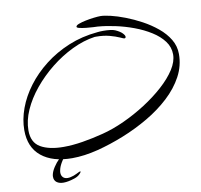

<svg xmlns="http://www.w3.org/2000/svg" viewBox="-100 -815 1247 1190"><g transform="rotate(-10 523.5 -219.5)"><path d="M284 129Q161 129 91 72Q21 15 21 -93Q21 -160 46.5 -229.5Q72 -299 120.5 -363.5Q169 -428 237 -481Q305 -534 389.5 -569Q474 -604 573 -613Q581 -614 590 -614.5Q599 -615 609 -615Q632 -615 652.5 -612.5Q673 -610 684 -605Q713 -592 726.5 -578Q740 -564 740 -555Q740 -546 730 -546Q727 -546 704 -556.5Q681 -567 644 -577Q607 -587 561 -587H551Q480 -577 407.5 -542Q335 -507 270.5 -455.5Q206 -404 155 -342Q104 -280 75 -214.5Q46 -149 46 -87Q46 -11 99.5 20Q153 51 244 51Q300 51 364.5 40.5Q429 30 495 13Q562 -4 634 -37Q706 -70 773 -113Q840 -156 894 -204.5Q948 -253 979.5 -302Q1011 -351 1011 -396Q1011 -442 983 -479.5Q955 -517 908 -546.5Q861 -576 804.5 -597Q748 -618 689.5 -630.5Q631 -643 580 -647Q574 -647 553.5 -648Q533 -649 509.5 -651.5Q486 -654 468.5 -658Q451 -662 451 -668Q451 -677 469.5 -684Q488 -691 514.5 -696.5Q541 -702 567 -705Q593 -708 608 -708Q631 -708 671.5 -698.5Q712 -689 761.5 -670Q811 -651 861 -624Q911 -597 953.5 -562Q996 -527 1021.5 -484.5Q1047 -442 1047 -392Q1047 -318 1011.5 -252Q976 -186 915 -129.5Q854 -73 776.5 -27.5Q699 18 614 52Q529 86 447 107Q360 129 284 129ZM205 269Q178 269 162 257Q146 245 146 223Q146 220 146 217Q146 214 147 210Q151 189 167.5 163.5Q184 138 204 119Q224 100 237 100L245 101Q231 117 216 142.5Q201 168 197 189Q196 193 195.5 197Q195 201 195 205Q195 223 205.5 234Q216 245 235 245Q246 245 255 242.5Q264 240 274 237Q284 233 292.5 229Q301 225 309 221Q315 218 317 218Q325 218 312 232.5Q299 247 276 255Q234 269 205 269Z"/></g></svg>

Font: Comforter
Style: Regular
Weight: 400
Designer: Robert E. Leuschke
Foundry: Robert E. Leuschke
Version: Version 1.013; ttfautohint (v1.8.3)